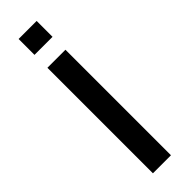

<svg xmlns="http://www.w3.org/2000/svg" viewBox="-259 -759 763 763"><g transform="rotate(-45 122.0 -377.5)"><path d="M65.1 0H166.5V-593H65.1ZM65.1 -754.8V-665.6H166.5V-754.8Z"/></g></svg>

Font: Anybody Thin
Style: Regular
Weight: 100
Designer: Tyler Finck
Foundry: Etcetera Type Company
Version: Version 1.114;gftools[0.9.25]